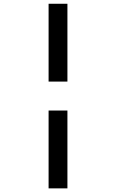

<svg xmlns="http://www.w3.org/2000/svg" viewBox="-20 -865 626 1036"><path d="M242.2 -424.8V-844.7H343.8V-424.8ZM242.2 151.4V-268.6H343.8V151.4Z"/></svg>

Font: Cascadia Mono NF
Style: Italic
Weight: 400
Italic angle: -10°
Monospace: yes
Designer: Aaron Bell
Foundry: Saja Typeworks
Version: Version 2404.023